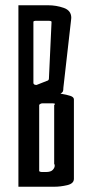

<svg xmlns="http://www.w3.org/2000/svg" viewBox="-20 -730 346 730"><path d="M261 -352V-50Q261 -32 235.5 -26Q210 -20 186 -20H50V-710H163Q194 -710 222.5 -700Q251 -690 251 -662L250 -652L221 -397Q221 -386 219 -382Q217 -378 210 -374Q234 -370 247.5 -365.5Q261 -361 261 -352ZM119 -407 157 -422Q166 -424 166 -431L176 -647Q176 -651 162 -651H119Q107 -651 107 -647V-415Q107 -407 119 -407ZM188 -100Q188 -106 186 -106V-331Q189 -333 189 -334Q189 -337 182 -337H140Q137 -337 133.5 -335Q130 -333 129 -331V-79Q130 -78 133 -77Q136 -76 140 -76H155Q173 -76 180.5 -84Q188 -92 188 -100Z"/></svg>

Font: Bahiana
Style: Regular
Weight: 400
Designer: Pablo Cosgaya & Dani Raskovsky
Foundry: Pablo Cosgaya & Dani Raskovsky
Version: Version 1.005